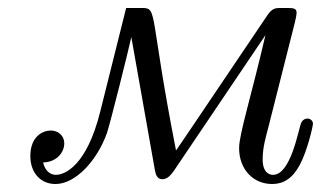

<svg xmlns="http://www.w3.org/2000/svg" viewBox="-20 -450 804 481"><path d="M56 -59C56 -18 81 11 119 11C170 11 224 -49 248 -117C256 -140 304 -333 309 -357L368 -24C370 -15 372 -1 387 -1C403 -1 413 -18 427 -39L645 -362C610 -211 579 -114 579 -79C579 -26 614 11 662 11C690 11 713 -3 731 -37C750 -72 764 -134 764 -140C764 -148 757 -153 750 -153C744 -153 737 -149 734 -141C727 -122 708 -12 664 -12C654 -12 638 -18 638 -51C638 -79 645 -104 652 -130L719 -395C721 -405 723 -412 723 -418C723 -427 718 -430 703 -430H681C669 -430 661 -428 650 -412L451 -117L421 -73C353 -419 376 -430 336 -430H296L231 -170C197 -34 142 -12 120 -12C114 -12 95 -14 88 -43C123 -44 141 -69 141 -91C141 -110 126 -123 107 -123C87 -123 56 -108 56 -59Z"/></svg>

Font: CMU Serif
Style: Italic
Weight: 500
Italic angle: -14.04°
Version: Version 0.7.0